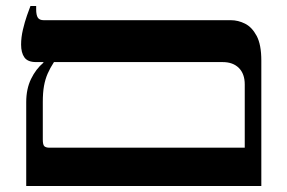

<svg xmlns="http://www.w3.org/2000/svg" viewBox="-20 -617 952 637"><path d="M67 0V-278Q67 -322 83 -355Q99 -388 124 -409V-411H100Q72 -411 61 -426.5Q50 -442 50 -469Q50 -493 56 -518.5Q62 -544 69.5 -565.5Q77 -587 81 -597H100V-586Q100 -567 105.5 -558.5Q111 -550 125 -550H746Q770 -550 793 -538.5Q816 -527 831.5 -498Q847 -469 847 -416V0ZM144 -127H792V-337Q792 -372 772.5 -391.5Q753 -411 719 -411H159Q146 -391 138 -372.5Q130 -354 126 -332Q122 -310 122 -278V-154Q122 -136 127.5 -131.5Q133 -127 144 -127Z"/></svg>

Font: Frank Ruhl Libre Medium
Style: Regular
Weight: 500
Designer: Yanek Iontef
Foundry: Fontef
Version: Version 6.004